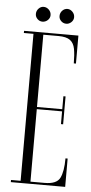

<svg xmlns="http://www.w3.org/2000/svg" viewBox="-57 -852 421 885"><g transform="rotate(5 154.0 -409.0)"><path d="M28 0V-10H72.5V-690H28V-700H279.5V-570.5H269.5Q269.5 -611 264.5 -637.5Q259.5 -664 242.2 -677Q225 -690 188 -690H118V-355.5H235V-415.5H245V-286.5H235V-345.5H118V-10H184Q239 -10 254.2 -40Q269.5 -70 269.5 -131H279.5V0ZM219 -749.5Q205 -749.5 195 -759.2Q185 -769 185 -782.5Q185 -797 195 -807.5Q205 -818 219 -818Q231.5 -818 242 -807.5Q252.5 -797 252.5 -782.5Q252.5 -769 242 -759.2Q231.5 -749.5 219 -749.5ZM108.5 -749.5Q95.5 -749.5 85.5 -759.2Q75.5 -769 75.5 -782.5Q75.5 -797 85.5 -807.5Q95.5 -818 108.5 -818Q122.5 -818 133 -807.5Q143.5 -797 143.5 -782.5Q143.5 -769 133 -759.2Q122.5 -749.5 108.5 -749.5Z"/></g></svg>

Font: Imbue 100pt ExtraLight
Style: Regular
Weight: 200
Designer: Tyler Finck
Foundry: Etcetera Type Company
Version: Version 1.102; ttfautohint (v1.8.3)